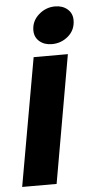

<svg xmlns="http://www.w3.org/2000/svg" viewBox="-55 -811 407 844"><g transform="rotate(-5 148.5 -389.0)"><path d="M160 0H8L108 -564H259ZM117 -681Q117 -722 148.5 -750Q180 -778 221 -778Q254 -778 275.5 -759.5Q297 -741 297 -711Q297 -668 266 -641Q235 -614 193 -614Q160 -614 138.5 -632.5Q117 -651 117 -681Z"/></g></svg>

Font: Open Sauce One ExtraBold Italic
Style: Regular
Weight: 800
Italic angle: -10°
Designer: Alfredo Marco Pradil
Foundry: Creative Sauce Fz LLC
Version: Version 1.477